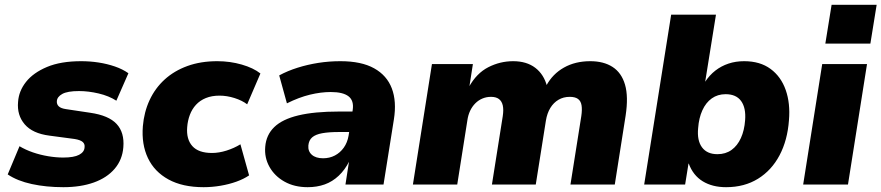

<svg xmlns="http://www.w3.org/2000/svg" viewBox="-20 -766 3659 797"><path d="M243 11Q172 11 112 -2Q52 -15 12 -42L61 -159Q86 -144 116.5 -133.5Q147 -123 180 -117.5Q213 -112 242 -112Q287 -112 308.5 -123.5Q330 -135 331 -154Q333 -168 323.5 -176.5Q314 -185 290 -189L185 -203Q115 -212 82.5 -250Q50 -288 55 -343Q58 -388 88 -426Q118 -464 175 -488Q232 -512 317 -512Q354 -512 389.5 -506.5Q425 -501 457 -490Q489 -479 513 -462L463 -348Q432 -368 389.5 -378Q347 -388 308 -388Q260 -388 238.5 -376Q217 -364 216 -346Q215 -333 224 -324.5Q233 -316 254 -313L354 -298Q431 -287 464 -251.5Q497 -216 492 -155Q488 -103 456 -65.5Q424 -28 369.5 -8.5Q315 11 243 11Z M825 11Q738 11 679.5 -21Q621 -53 594 -110Q567 -167 573 -242Q578 -301 601 -350.5Q624 -400 663.5 -436Q703 -472 758 -492Q813 -512 882 -512Q935 -512 983.5 -498Q1032 -484 1061 -461L1006 -333Q985 -349 953.5 -359Q922 -369 891 -369Q859 -369 834.5 -359Q810 -349 793.5 -331Q777 -313 768 -289Q759 -265 757 -238Q753 -188 778.5 -159.5Q804 -131 860 -131Q889 -131 920.5 -141Q952 -151 978 -167L1014 -38Q992 -23 961.5 -12Q931 -1 895.5 5Q860 11 825 11Z M1257 11Q1202 11 1161 -12Q1120 -35 1098.5 -73.5Q1077 -112 1081 -157Q1085 -206 1118.5 -238.5Q1152 -271 1218.5 -287Q1285 -303 1387 -303H1460L1447 -218H1387Q1345 -218 1317.5 -213Q1290 -208 1276 -196Q1262 -184 1260 -162Q1258 -138 1274.5 -123.5Q1291 -109 1321 -109Q1348 -109 1370 -120.5Q1392 -132 1407 -153Q1422 -174 1427 -203L1444 -309Q1450 -348 1427 -366Q1404 -384 1353 -384Q1312 -384 1266.5 -373Q1221 -362 1171 -337L1139 -453Q1174 -472 1215.5 -485Q1257 -498 1301.5 -505Q1346 -512 1393 -512Q1480 -512 1533 -482.5Q1586 -453 1606.5 -399Q1627 -345 1615 -270L1572 0H1414L1429 -97H1430Q1412 -61 1386 -36.5Q1360 -12 1328 -0.5Q1296 11 1257 11Z M1694 0 1773 -500H1943L1928 -404H1926Q1958 -462 2007 -487Q2056 -512 2110 -512Q2166 -512 2202 -484.5Q2238 -457 2251 -407L2248 -411Q2274 -459 2321 -485.5Q2368 -512 2430 -512Q2486 -512 2523 -488Q2560 -464 2574.5 -414.5Q2589 -365 2577 -286L2532 0H2348L2393 -284Q2397 -311 2394 -329Q2391 -347 2379 -355.5Q2367 -364 2345 -364Q2319 -364 2298.5 -352Q2278 -340 2264.5 -318Q2251 -296 2246 -265L2204 0H2022L2067 -284Q2071 -311 2067 -328.5Q2063 -346 2051 -355Q2039 -364 2018 -364Q1999 -364 1982.5 -357Q1966 -350 1953 -337Q1940 -324 1931.5 -306Q1923 -288 1920 -266L1878 0Z M2994 11Q2937 11 2897 -13.5Q2857 -38 2839 -87H2838L2824 0H2654L2766 -705H2952L2907 -425H2906Q2925 -454 2949.5 -473Q2974 -492 3004 -502Q3034 -512 3069 -512Q3135 -512 3178.5 -480Q3222 -448 3241.5 -392.5Q3261 -337 3255 -267Q3249 -184 3216 -121.5Q3183 -59 3126.5 -24Q3070 11 2994 11ZM2958 -126Q2992 -126 3016.5 -143.5Q3041 -161 3055.5 -193Q3070 -225 3073 -267Q3077 -318 3056.5 -346.5Q3036 -375 2992 -375Q2959 -375 2934.5 -357.5Q2910 -340 2895.5 -308Q2881 -276 2878 -234Q2873 -183 2894 -154.5Q2915 -126 2958 -126Z M3406 -585 3432 -746H3619L3593 -585ZM3314 0 3393 -500H3579L3500 0Z"/></svg>

Font: Nunito Sans 9pt Black
Style: Italic
Weight: 900
Italic angle: -9°
Version: Version 3.101;gftools[0.9.27]